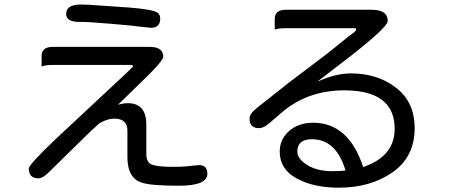

<svg xmlns="http://www.w3.org/2000/svg" viewBox="-20 -786 2040 863"><path d="M510.7 -315.4Q536.1 -322.3 553.7 -322.3Q637.7 -322.3 637.7 -226.6V-93.8Q637.7 -54.7 664.1 -45.4Q690.4 -36.1 756.8 -36.1Q810.5 -36.1 843.8 -41L874 -43.9Q912.1 -43.9 912.1 -4.9Q912.1 48.8 784.2 48.8Q663.1 48.8 621.1 36.1Q553.7 17.6 552.7 -77.1V-199.2Q552.7 -252.9 493.2 -252.9Q462.9 -252.9 425.8 -231.4L408.2 -214.8L388.7 -197.3L196.3 -8.8Q170.9 15.6 153.3 15.6Q109.4 15.6 109.4 -28.3Q109.4 -45.9 230.5 -161.1L552.7 -461.9L578.1 -487.3Q578.1 -494.1 569.3 -494.1H216.8Q182.6 -494.1 167 -486.8Q167 -494.1 167 -534.7Q167 -575.2 216.8 -575.2H653.3Q713.9 -575.2 713.9 -530.3Q713.9 -510.7 589.8 -392.6L510.7 -315.4ZM343.8 -765.6 379.9 -764.6 562.5 -752Q662.1 -744.1 685.5 -730.5Q700.2 -721.7 700.2 -703.1Q700.2 -661.1 658.2 -661.1L620.1 -665Q588.9 -669.9 478 -679.2Q367.2 -688.5 339.8 -687.5Q277.3 -686.5 277.3 -723.6Q277.3 -765.6 343.8 -765.6Z M1612.3 -35.2Q1753.9 -83 1753.9 -207Q1753.9 -379.9 1527.3 -379.9Q1371.1 -379.9 1257.8 -290L1188.5 -230.5Q1164.1 -210 1144.5 -210Q1101.6 -210 1101.6 -252.9Q1101.6 -274.4 1135.7 -301.8L1280.3 -416L1448.2 -543L1552.7 -627Q1581.1 -645.5 1581.1 -653.3Q1581.1 -659.2 1573.2 -659.2H1265.6Q1230.5 -659.2 1214.8 -652.8Q1214.8 -659.2 1214.8 -700.7Q1214.8 -742.2 1265.6 -742.2H1650.4Q1722.7 -742.2 1722.7 -691.4Q1722.7 -665 1558.6 -536.1L1406.2 -418.9Q1488.3 -456.1 1556.6 -456.1Q1676.8 -456.1 1760.3 -391.6Q1843.8 -327.1 1843.8 -210Q1843.8 -81.1 1744.6 -11.7Q1645.5 57.6 1502.9 57.6Q1389.6 57.6 1313.5 16.1Q1237.3 -25.4 1237.3 -104.5Q1237.3 -160.2 1279.8 -197.3Q1322.3 -234.4 1387.7 -234.4Q1546.9 -234.4 1612.3 -35.2ZM1533.2 -19.5Q1491.2 -160.2 1381.8 -160.2Q1316.4 -160.2 1316.4 -104.5Q1316.4 -72.3 1360.8 -44.4Q1405.3 -16.6 1474.6 -16.6L1508.8 -17.6L1533.2 -19.5Z"/></svg>

Font: YuPearl-Regular
Style: Regular
Weight: 400
Designer: Max Yao
Foundry: Max-Everyday
Version: Version 1.011; ttfautohint (v1.8.3)